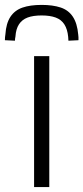

<svg xmlns="http://www.w3.org/2000/svg" viewBox="-72 -763 340 783"><path d="M67 0V-534H129V0ZM98 -743Q143 -743 175 -732.5Q207 -722 225 -695Q243 -668 247 -622Q248 -617 248 -611Q248 -605 248 -599L207 -597Q207 -601 206.5 -605.5Q206 -610 206 -613Q203 -644 190.5 -663.5Q178 -683 155 -691.5Q132 -700 98 -700Q63 -700 40.5 -691.5Q18 -683 5.5 -664Q-7 -645 -9 -614Q-10 -610 -10.5 -605.5Q-11 -601 -11 -597L-52 -599Q-52 -605 -51.5 -611.5Q-51 -618 -50 -623Q-47 -668 -29.5 -694.5Q-12 -721 19.5 -732Q51 -743 98 -743Z"/></svg>

Font: Georama ExtraCondensed Thin Light
Style: Regular
Weight: 300
Version: Version 1.001